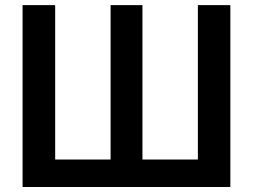

<svg xmlns="http://www.w3.org/2000/svg" viewBox="-20 -748 1012 768"><path d="M70.3 -727.5H200.7V-109.9H422.4V-727.5H549.8V-109.9H771.5V-727.5H901.4V0H70.3Z"/></svg>

Font: Inter 18pt SemiBold
Style: Regular
Weight: 600
Designer: Rasmus Andersson
Foundry: rsms
Version: Version 4.001;git-66647c0bb